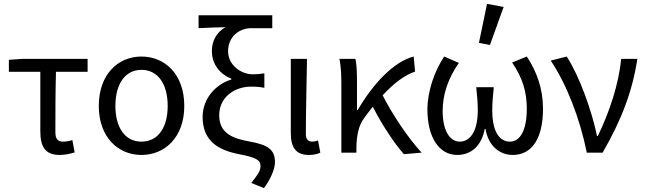

<svg xmlns="http://www.w3.org/2000/svg" viewBox="-20 -791 3342 995"><path d="M289 12C319 12 347 5 367 -1L355 -65C339 -60 323 -57 307 -57C280 -57 267 -71 267 -105C267 -202 267 -309 270 -419H434V-486H96L26 -481V-419H189V-111C189 -31 214 12 289 12Z M713 12C835 12 935 -80 935 -242C935 -406 835 -498 713 -498C592 -498 492 -406 492 -242C492 -80 592 12 713 12ZM713 -57C628 -57 578 -130 578 -242C578 -355 628 -429 713 -429C799 -429 849 -355 849 -242C849 -130 799 -57 713 -57Z M1348 184C1388 129 1405 79 1405 50C1405 -17 1367 -41 1271 -58C1183 -74 1116 -102 1116 -194C1116 -289 1198 -342 1280 -342C1306 -342 1324 -341 1350 -336V-411C1325 -407 1314 -406 1289 -406C1230 -406 1162 -453 1162 -525C1162 -601 1219 -645 1283 -645H1391V-712H1009V-645C1069 -648 1097 -649 1149 -650C1105 -626 1078 -582 1078 -527C1078 -457 1120 -407 1179 -383V-379C1099 -355 1030 -281 1030 -185C1030 -57 1116 -12 1219 8C1308 25 1330 39 1330 69C1330 96 1316 114 1282 157Z M1580 12C1608 12 1625 7 1640 0L1628 -63C1617 -59 1608 -57 1599 -57C1578 -57 1565 -68 1565 -96C1565 -212 1569 -355 1571 -486H1487V-102C1487 -29 1512 12 1580 12Z M1749 0H1827V-25C1828 -89 1838 -140 1867 -179C1882 -200 1897 -219 1912 -238C1957 -149 2021 -51 2073 8L2165 0C2091 -80 2012 -201 1963 -297C2023 -362 2078 -402 2131 -420L2124 -498C2020 -472 1911 -354 1834 -221H1830V-373C1830 -416 1828 -460 1822 -486H1739C1748 -443 1749 -391 1749 -353Z M2349 12C2419 12 2475 -32 2492 -123H2496C2511 -32 2572 12 2637 12C2738 12 2794 -75 2794 -228C2794 -330 2762 -420 2710 -498L2634 -467C2689 -386 2710 -314 2710 -228C2710 -116 2676 -57 2622 -57C2577 -57 2531 -95 2531 -220C2531 -257 2534 -291 2539 -339H2448C2453 -291 2456 -257 2456 -220C2456 -99 2409 -57 2363 -57C2309 -57 2274 -117 2274 -216C2274 -303 2303 -386 2358 -465L2282 -498C2231 -422 2195 -317 2195 -224C2195 -74 2259 12 2349 12ZM2519 -558 2590 -755 2504 -771 2462 -569Z M3021 0H3103C3202 -172 3257 -317 3283 -486H3199C3187 -356 3138 -209 3078 -86H3074C3047 -216 2984 -394 2917 -498L2834 -477C2917 -353 2985 -178 3021 0Z"/></svg>

Font: DAIFUKU Sans
Style: Regular
Weight: 400
Designer: Original font ‘Source Han Sans JP’ : Paul D. Hunt
Foundry: Daifuku
Version: Version 1.000